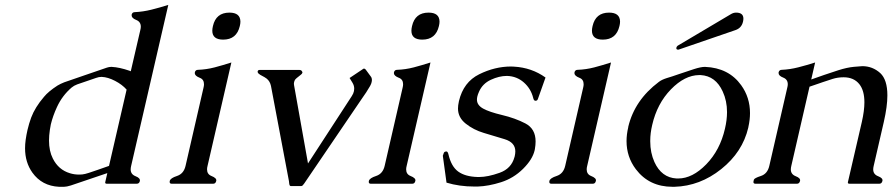

<svg xmlns="http://www.w3.org/2000/svg" viewBox="-20 -734 3569 767"><path d="M408.7 -42.5 263.2 6.8Q246.1 12.2 235.8 12.2H215.8Q147.5 8.8 109.4 -44.4Q80.1 -85.4 80.1 -141.6Q80.1 -157.7 82.5 -175.3Q85.4 -195.8 89.8 -214.8Q95.7 -240.2 104.5 -264.2Q120.1 -305.7 155.8 -347.2Q173.3 -368.7 209.5 -392.1Q221.7 -399.4 236.8 -405.3Q279.3 -419.9 321.8 -434.6Q364.3 -449.2 407.2 -463.9Q416 -466.8 423.8 -466.8H426.3Q457 -465.3 498 -451.2Q501.5 -449.7 502.4 -449.2L540.5 -613.8Q542.5 -621.6 542.5 -627.4Q542.5 -647 524.2 -654.3Q505.9 -661.6 505.9 -672.4Q505.9 -673.8 505.9 -675.3Q508.3 -685.5 518.6 -685.5Q551.3 -687 584.7 -695.3Q618.2 -703.6 652.3 -714.4L503.9 -71.3Q502 -63.5 502 -57.1Q502 -37.6 521.7 -30Q541.5 -22.5 538.6 -10.3Q536.1 0 525.9 0H407.2Q398.9 0 400.4 -6.3ZM485.8 -376Q468.3 -396 439.7 -410.9Q411.1 -425.8 386.7 -426.8H384.8Q375 -426.8 364.3 -422.9Q345.2 -416.5 326.4 -409.9Q307.6 -403.3 288.6 -397Q275.4 -392.1 266.1 -384.3Q228.5 -352.1 207.5 -306.2Q191.4 -271.5 183.1 -237.3Q180.7 -226.6 179.2 -215.3Q175.8 -192.4 175.8 -172.4Q175.8 -130.9 190.9 -101.1Q213.4 -55.7 259.3 -42Q276.4 -36.6 295.4 -36.6Q301.3 -36.6 308.1 -37.1Q318.8 -38.1 335 -43.5Q347.2 -47.4 373 -56.4Q398.9 -65.4 415.5 -71.3Z M896.5 -683.6Q939.9 -683.6 940.4 -647.9Q940.4 -639.6 938 -629.9Q925.3 -575.7 871.6 -575.7Q828.1 -575.7 828.1 -611.3Q828.1 -619.6 830.6 -629.9Q842.8 -683.6 896.5 -683.6ZM809.1 -71.3Q807.1 -63.5 807.1 -57.6Q807.1 -38.1 824.2 -31.2Q846.7 -22.5 843.8 -11.2Q841.3 0 831.5 0H666Q657.7 0 657.7 -7.3Q657.7 -9.3 658.2 -11.2Q660.6 -22.5 687.5 -31.2Q713.9 -40 721.2 -71.3L793 -383.8Q794.9 -391.1 794.9 -397.5Q794.9 -417 777.8 -423.3Q757.8 -431.2 758.3 -441.9Q758.3 -443.4 758.3 -444.8Q760.7 -455.1 771 -455.1Q803.7 -456.1 837.4 -464.8Q870.6 -473.6 904.3 -484.4Z M1154.8 -393.1 1210.4 -81.1 1385.3 -350.1Q1392.1 -360.4 1394 -370.1Q1395 -375 1395 -379.9Q1395 -392.1 1388.2 -403.3L1376.5 -422.4L1428.2 -457Q1431.6 -460 1434.1 -460Q1437.5 -460 1440.9 -456.1L1461.4 -428.2Q1465.8 -422.4 1465.8 -414.6Q1465.8 -411.1 1464.8 -406.7Q1463.4 -399.4 1458.5 -390.6Q1445.3 -367.2 1422.9 -335.9L1195.3 -1Q1191.9 3.9 1189 6.8Q1186 9.3 1183.1 9.3H1142.1Q1138.7 9.3 1137.2 6.3Q1136.2 4.9 1135.3 -1.2Q1134.3 -7.3 1134.3 -10.3L1062.5 -390.6Q1058.6 -409.2 1045.4 -419.9Q1036.6 -426.3 1027.6 -430.7Q1018.6 -435.1 1013.7 -439.5Q1010.7 -441.4 1009.3 -445.8Q1009.3 -447.8 1009.3 -449.2Q1009.8 -450.7 1010.7 -452.1Q1012.7 -454.6 1016.6 -454.6H1176.8Q1180.2 -454.6 1184.1 -452.1Q1187 -448.7 1188 -445.8Q1188 -444.3 1188 -443.4Q1187 -439 1180.7 -434.6Q1160.6 -419.4 1158.2 -414.6Q1155.8 -410.2 1154.8 -405.3Q1153.3 -399.4 1154.8 -393.1Z M1691.9 -683.6Q1735.4 -683.6 1735.8 -647.9Q1735.8 -639.6 1733.4 -629.9Q1720.7 -575.7 1667 -575.7Q1623.5 -575.7 1623.5 -611.3Q1623.5 -619.6 1626 -629.9Q1638.2 -683.6 1691.9 -683.6ZM1604.5 -71.3Q1602.5 -63.5 1602.5 -57.6Q1602.5 -38.1 1619.6 -31.2Q1642.1 -22.5 1639.2 -11.2Q1636.7 0 1627 0H1461.4Q1453.1 0 1453.1 -7.3Q1453.1 -9.3 1453.6 -11.2Q1456.1 -22.5 1482.9 -31.2Q1509.3 -40 1516.6 -71.3L1588.4 -383.8Q1590.3 -391.1 1590.3 -397.5Q1590.3 -417 1573.2 -423.3Q1553.2 -431.2 1553.7 -441.9Q1553.7 -443.4 1553.7 -444.8Q1556.2 -455.1 1566.4 -455.1Q1599.1 -456.1 1632.8 -464.8Q1666 -473.6 1699.7 -484.4Z M2119.6 -331.5H2118.2Q2112.3 -332 2109.9 -343.3Q2100.6 -379.9 2072.8 -404.5Q2044.9 -429.2 2006.3 -430.7H2004.4Q1974.1 -430.7 1940.9 -415.3Q1907.7 -399.9 1893.6 -367.7Q1888.7 -356.9 1886.7 -348.1Q1885.3 -341.8 1885.3 -335.9Q1885.3 -314 1909.9 -300.3Q1934.6 -286.6 1986.1 -274.4Q2037.6 -262.2 2078.6 -241Q2119.6 -219.7 2119.6 -168.9Q2119.6 -154.8 2116.7 -138.2L2115.7 -133.3Q2107.4 -97.2 2069.6 -59.6Q2031.7 -22 1981.7 -6.1Q1931.6 9.8 1888.2 11.2H1875Q1814.9 11.2 1763.7 -4.4L1749 -111.8L1752.4 -121.6Q1754.4 -128.9 1763.2 -128.9H1764.2Q1769 -127.9 1771.5 -117.2Q1782.7 -68.8 1810.5 -48.6Q1838.4 -28.3 1888.2 -26.9H1894Q1928.7 -26.9 1975.8 -43.7Q2022.9 -60.5 2035.2 -106.4L2036.1 -109.4Q2038.6 -120.1 2038.6 -129.4Q2038.6 -165 1995.8 -178Q1953.1 -190.9 1912.4 -203.1Q1871.6 -215.3 1840.6 -240Q1809.6 -264.6 1809.6 -300.3Q1809.6 -313 1813 -328.1L1813.5 -330.6Q1831.5 -406.2 1894.3 -437.3Q1957 -468.3 2021.5 -468.3Q2027.3 -468.3 2033.2 -467.8Q2104 -463.9 2159.2 -424.3L2128.9 -338.9Q2126.5 -331.5 2119.6 -331.5Z M2413.1 -683.6Q2456.5 -683.6 2457 -647.9Q2457 -639.6 2454.6 -629.9Q2441.9 -575.7 2388.2 -575.7Q2344.7 -575.7 2344.7 -611.3Q2344.7 -619.6 2347.2 -629.9Q2359.4 -683.6 2413.1 -683.6ZM2325.7 -71.3Q2323.7 -63.5 2323.7 -57.6Q2323.7 -38.1 2340.8 -31.2Q2363.3 -22.5 2360.4 -11.2Q2357.9 0 2348.1 0H2182.6Q2174.3 0 2174.3 -7.3Q2174.3 -9.3 2174.8 -11.2Q2177.2 -22.5 2204.1 -31.2Q2230.5 -40 2237.8 -71.3L2309.6 -383.8Q2311.5 -391.1 2311.5 -397.5Q2311.5 -417 2294.4 -423.3Q2274.4 -431.2 2274.9 -441.9Q2274.9 -443.4 2274.9 -444.8Q2277.3 -455.1 2287.6 -455.1Q2320.3 -456.1 2354 -464.8Q2387.2 -473.6 2420.9 -484.4Z M2691.9 -536.1Q2690.9 -535.6 2689 -535.6Q2680.2 -535.6 2682.1 -543.9Q2683.1 -547.9 2687 -551.3L2899.4 -677.2Q2909.7 -683.6 2920.4 -683.6Q2949.7 -683.6 2949.7 -659.7Q2949.7 -654.3 2948.2 -647.5Q2942.4 -622.1 2918 -613.8ZM2772.9 -434.1Q2715.3 -433.6 2660.2 -377Q2605 -320.3 2585.4 -234.9Q2577.6 -201.7 2577.6 -172.4Q2577.6 -170.4 2577.6 -168.9Q2577.6 -124 2594.2 -86.9Q2622.6 -24.4 2682.6 -21H2689.5Q2746.1 -21 2801.3 -77.6Q2856.4 -134.3 2876 -219.7Q2884.3 -254.9 2884.3 -286.1Q2884.3 -331.1 2867.2 -368.2Q2838.9 -430.7 2778.8 -434.1ZM2969.2 -224.1Q2946.3 -126.5 2861.3 -58.6Q2776.4 9.3 2674.3 12.2H2666.5Q2573.2 12.2 2520 -58.1Q2482.9 -107.4 2482.9 -170.4Q2482.9 -196.8 2489.7 -225.6V-227.1Q2515.1 -334 2611.8 -406.7Q2623 -415.5 2643.1 -421.9Q2663.1 -427.7 2693.8 -438.5Q2724.6 -449.2 2752.4 -458Q2779.8 -466.8 2795.4 -466.8H2796.9Q2891.1 -462.9 2940.9 -393.6Q2976.1 -344.7 2976.1 -282.2Q2976.1 -255.9 2969.7 -227.1Z M3424.8 -469.7Q3465.8 -469.7 3496.6 -441.9Q3524.9 -415.5 3524.9 -353Q3524.9 -309.1 3510.7 -247.1L3470.2 -71.3Q3468.3 -63.5 3468.3 -57.1Q3468.3 -37.6 3488 -30Q3507.8 -22.5 3505.1 -11.2Q3502.4 0 3492.7 0H3374Q3365.7 0 3367.2 -6.3L3422.9 -247.1Q3433.1 -292 3433.1 -325.2Q3433.1 -372.1 3413.1 -397.5Q3391.1 -425.3 3350.1 -425.3Q3326.7 -425.3 3305.9 -418.7Q3285.2 -412.1 3267.3 -406Q3249.5 -399.9 3236.8 -395.5Q3224.1 -391.1 3213.9 -387.7L3141.1 -71.3Q3139.2 -63.5 3139.2 -57.1Q3139.2 -37.6 3158.9 -30Q3178.7 -22.5 3176 -11.2Q3173.3 0 3163.6 0H2998Q2989.7 0 2989.7 -7.3Q2989.7 -9.3 2991.5 -15.9Q2993.2 -22.5 3019.5 -31Q3045.9 -39.6 3053.2 -71.3L3125 -383.8Q3127 -391.1 3127 -397.5Q3127 -417 3108.6 -424.1Q3090.3 -431.2 3090.3 -441.9Q3090.3 -443.4 3090.3 -444.8Q3092.8 -455.1 3103 -455.1Q3135.7 -456.5 3169.2 -465.1Q3202.6 -473.6 3236.3 -484.4L3220.7 -416.5Q3250 -426.8 3272.2 -434.6Q3294.4 -442.4 3328.9 -453.4Q3363.3 -464.4 3390.9 -467Q3418.5 -469.7 3424.8 -469.7Z"/></svg>

Font: Caudex
Style: Italic
Weight: 400
Italic angle: -13°
Version: Version 1.04